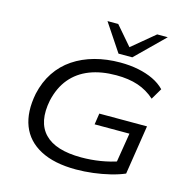

<svg xmlns="http://www.w3.org/2000/svg" viewBox="-132 -1072 1186 1209"><g transform="rotate(15 460.5 -468.0)"><path d="M469 9Q327 9 236.5 -39Q146 -87 112 -175Q78 -263 102 -386Q120 -467 161 -528.5Q202 -590 263 -631Q324 -672 401 -693Q478 -714 567 -714Q630 -714 684.5 -703Q739 -692 783 -671Q827 -650 858 -618L815 -545Q766 -589 705 -609.5Q644 -630 563 -630Q465 -630 390.5 -601Q316 -572 267.5 -514Q219 -456 199 -368Q170 -223 242 -148Q314 -73 482 -73Q545 -73 607 -83Q669 -93 726 -113L702 -81L737 -296H510L521 -369H832L782 -48Q743 -31 690 -18Q637 -5 580 2Q523 9 469 9ZM540 -765 420 -945H490L596 -822L744 -945H813L630 -765Z"/></g></svg>

Font: Nunito Sans 10pt Expanded
Style: Italic
Weight: 400
Width: 7
Italic angle: -9°
Designer: Vernon Adams
Foundry: Vernon Adams
Version: Version 3.101;gftools[0.9.27]